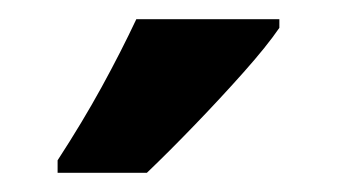

<svg xmlns="http://www.w3.org/2000/svg" viewBox="-20 -786 351 200"><path d="M271 -757Q258 -738 234 -711Q210 -684 183 -656Q156 -628 133 -606H40V-619Q66 -659 86 -695.5Q106 -732 122 -766H271Z"/></svg>

Font: Noto Sans Arabic ExtCond
Style: Bold
Weight: 700
Width: 2
Designer: Monotype Design Team, Nadine Chahine, Nizar Qandah and Khaled Hosny
Foundry: Monotype Imaging Inc.
Version: Version 2.012; ttfautohint (v1.8.4.7-5d5b)